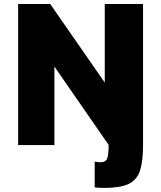

<svg xmlns="http://www.w3.org/2000/svg" viewBox="-20 -720 800 953"><path d="M500 212.7Q489 212.7 475 212.2Q461 211.7 450 209.7V82.3Q461 84.3 468.5 84.8Q476 85.3 480 85.3Q495.3 85.3 504.3 77.7Q513.3 70.2 516.5 47.9Q519.7 25.7 519.7 -14.7V-529.5H690V0.5Q690 83.7 673.8 129.7Q657.5 175.7 615.8 194.2Q574.2 212.7 500 212.7ZM70 0V-700H229.3L500 -310.2V-700H690V0H519.7L250 -389.8V0Z"/></svg>

Font: Golos Text
Style: Regular
Weight: 400
Designer: A.Korolkova, Vitaly Kuzmin
Foundry: ParaType Ltd
Version: Version 2.004